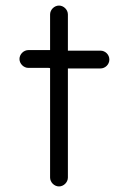

<svg xmlns="http://www.w3.org/2000/svg" viewBox="-20 -646 462 690"><path d="M160 -594V-466H82C65 -466 50 -451 50 -434C50 -417 65 -402 82 -402H154C156 -402 158 -402 160 -401V-8C160 9 175 24 192 24C209 24 224 9 224 -8V-400H341C358 -400 373 -414 373 -432C373 -450 358 -464 341 -464H224V-594C224 -611 209 -626 192 -626C175 -626 160 -611 160 -594Z"/></svg>

Font: Electronic
Style: SeBd
Weight: 600
Version: Version 1.011